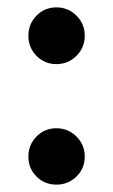

<svg xmlns="http://www.w3.org/2000/svg" viewBox="-20 -501 307 521"><path d="M187.5 -130.5Q210 -108 210 -76Q210 -44 187.5 -22Q165 0 133 0Q101 0 79 -22Q57 -44 57 -76Q57 -108 79 -130.5Q101 -153 133 -153Q165 -153 187.5 -130.5ZM187.5 -458.5Q210 -436 210 -404Q210 -372 187.5 -349.5Q165 -327 133 -327Q101 -327 79 -349.5Q57 -372 57 -404Q57 -436 79 -458.5Q101 -481 133 -481Q165 -481 187.5 -458.5Z"/></svg>

Font: Hind Jalandhar SemiBold
Style: Regular
Weight: 600
Designer: Namrata Goyal
Foundry: Indian Type Foundry
Version: Version 0.702;PS 1.0;hotconv 1.0.81;makeotf.lib2.5.63406